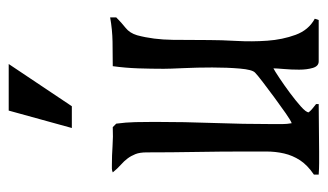

<svg xmlns="http://www.w3.org/2000/svg" viewBox="-176 -584 753 441"><g transform="rotate(-90 200.5 -363.5)"><path d="M269 -481Q297 -481 325 -481.5Q353 -482 381 -487V-473Q369 -461 357 -451.5Q345 -442 340 -425Q330 -388 329.5 -343Q329 -298 329 -259Q329 -233 327 -197Q325 -161 327.5 -126Q330 -91 341 -61Q352 -31 378 -17L375 -8H280Q269 -8 265 -21.5Q261 -35 261 -53Q261 -71 262.5 -88Q264 -105 264 -112Q258 -109 241.5 -98Q225 -87 207.5 -74Q190 -61 176.5 -49Q163 -37 163 -31Q167 -26 172 -22Q177 -18 182 -14V-8L73 -7Q59 -7 46.5 -7Q34 -7 20 -8V-19Q42 -34 53 -51Q64 -68 68.5 -87.5Q73 -107 73 -128.5Q73 -150 73 -176Q73 -233 72 -289.5Q71 -346 71 -403Q71 -419 67 -429Q63 -439 57 -447Q51 -455 42.5 -462.5Q34 -470 25 -481Q30 -483 33.5 -483Q37 -483 42 -483Q64 -483 85.5 -481.5Q107 -480 129 -481L137 -473Q140 -451 140.5 -429Q141 -407 141 -385Q141 -316 138.5 -249Q136 -182 136 -113Q136 -102 136 -91.5Q136 -81 138 -70Q144 -72 160.5 -83.5Q177 -95 196 -109Q215 -123 232 -136Q249 -149 254 -154Q261 -160 263.5 -189Q266 -218 266 -252.5Q266 -287 264.5 -319Q263 -351 263 -364Q263 -393 264 -422.5Q265 -452 269 -481ZM167 -720H274L177 -575H127L167 -720Z"/></g></svg>

Font: Germanica
Style: Regular
Weight: 400
Designer: Peter Wiegel
Foundry: Peter Wiegel